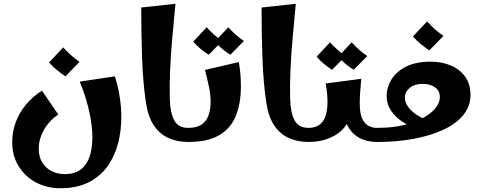

<svg xmlns="http://www.w3.org/2000/svg" viewBox="-20 -755 2572 1021"><path d="M301 246Q230 246 172 215.5Q114 185 79.5 129.5Q45 74 45 1Q45 -54 63.5 -104.5Q82 -155 117.5 -198Q153 -241 203 -273L290 -146Q242 -114 214 -65Q186 -16 186 36Q186 78 204.5 108.5Q223 139 254.5 155Q286 171 324 171Q381 171 414.5 142Q448 113 461 63Q474 13 470.5 -50Q467 -113 449.5 -183Q432 -253 404 -321L591 -349Q616 -270 623 -187Q630 -104 615.5 -26.5Q601 51 563 112.5Q525 174 460 210Q395 246 301 246ZM328 -349Q304 -365 281 -384Q258 -403 241 -423L316 -503Q336 -481 356.5 -462.5Q377 -444 403 -426Z M981 0Q922 0 875 -21.5Q828 -43 797.5 -89Q767 -135 756 -210Q740 -318 735.5 -446.5Q731 -575 731 -715L913 -735Q904 -642 896 -552Q888 -462 884.5 -380.5Q881 -299 883 -228Q885 -155 906.5 -115Q928 -75 981 -75L1001 -38Z M981 0V-75Q1027 -75 1052.5 -93Q1078 -111 1089 -142Q1100 -173 1100 -212Q1100 -253 1090.5 -297Q1081 -341 1070 -383L1250 -425Q1256 -390 1258.5 -359Q1261 -328 1261 -297Q1261 -204 1233.5 -137.5Q1206 -71 1144.5 -35.5Q1083 0 981 0ZM1090 -464Q1067 -478 1045.5 -496Q1024 -514 1008 -534L1079 -610Q1098 -589 1117.5 -571.5Q1137 -554 1162 -537ZM1205 -464Q1182 -478 1160.5 -496Q1139 -514 1123 -534L1194 -610Q1213 -589 1232.5 -571.5Q1252 -554 1277 -537Z M1621 0Q1562 0 1515 -21.5Q1468 -43 1437.5 -89Q1407 -135 1396 -210Q1380 -318 1375.5 -446.5Q1371 -575 1371 -715L1553 -735Q1544 -642 1536 -552Q1528 -462 1524.5 -380.5Q1521 -299 1523 -228Q1525 -155 1546.5 -115Q1568 -75 1621 -75L1641 -38Z M1621 0V-75Q1688 -75 1710 -135Q1732 -195 1712 -311L1901 -336Q1897 -295 1895 -262.5Q1893 -230 1893 -202L1845 -172Q1845 -121 1815 -82Q1785 -43 1734 -21.5Q1683 0 1621 0ZM1986 0Q1933 0 1892.5 -21Q1852 -42 1828.5 -86.5Q1805 -131 1805 -202H1893Q1893 -138 1916.5 -106.5Q1940 -75 1986 -75L2006 -38ZM1746 -384Q1723 -398 1701.5 -416Q1680 -434 1664 -454L1735 -530Q1754 -509 1773.5 -491.5Q1793 -474 1818 -457ZM1861 -384Q1838 -398 1816.5 -416Q1795 -434 1779 -454L1850 -530Q1869 -509 1888.5 -491.5Q1908 -474 1933 -457Z M1986 0V-75Q2085 -75 2160 -99Q2235 -123 2277 -160.5Q2319 -198 2319 -239Q2319 -273 2293 -291Q2267 -309 2227 -309Q2184 -309 2158.5 -287.5Q2133 -266 2133 -236Q2133 -198 2172.5 -162.5Q2212 -127 2281 -106L2225 -59Q2174 -75 2131 -100.5Q2088 -126 2062 -163Q2036 -200 2036 -246Q2036 -289 2060.5 -330.5Q2085 -372 2137 -399.5Q2189 -427 2270 -427Q2330 -427 2378 -406.5Q2426 -386 2454 -346.5Q2482 -307 2482 -250Q2482 -190 2443.5 -143Q2405 -96 2336.5 -64.5Q2268 -33 2178.5 -16.5Q2089 0 1986 0ZM2263 -487Q2239 -503 2216 -522Q2193 -541 2176 -561L2251 -641Q2271 -619 2291.5 -600.5Q2312 -582 2338 -564Z"/></svg>

Font: Marhey Medium
Style: Regular
Weight: 500
Designer: Nur Syamsi & Bustanul Arifin
Foundry: Namelatype
Version: Version 1.000